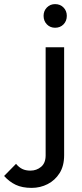

<svg xmlns="http://www.w3.org/2000/svg" viewBox="-148 -705 398 934"><path d="M6 209Q-40 209 -71.5 194Q-103 179 -128 151L-70 92Q-56 109 -39.5 117Q-23 125 0 125Q30 125 52 106.5Q74 88 74 51V-475H164V50Q164 102 142 137Q120 172 84 190.5Q48 209 6 209ZM120 -570Q96 -570 80 -586.5Q64 -603 64 -628Q64 -652 80 -668.5Q96 -685 120 -685Q145 -685 161 -668.5Q177 -652 177 -628Q177 -603 161 -586.5Q145 -570 120 -570Z"/></svg>

Font: Outfit Thin
Style: Regular
Weight: 400
Version: Version 1.100;gftools[0.9.27]